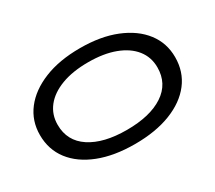

<svg xmlns="http://www.w3.org/2000/svg" viewBox="-120 -862 1240 1107"><g transform="rotate(-30 500.0 -308.0)"><path d="M500 11Q362 11 261 -28.5Q160 -68 105 -139.5Q50 -211 50 -308Q50 -402 105 -473.5Q160 -545 261 -586Q362 -627 500 -627Q638 -627 739 -586Q840 -545 895 -473.5Q950 -402 950 -308Q950 -211 895 -139.5Q840 -68 739 -28.5Q638 11 500 11ZM500 -83Q655 -83 743.5 -141.5Q832 -200 832 -308Q832 -376 792 -426.5Q752 -477 677.5 -505Q603 -533 500 -533Q397 -533 322.5 -505Q248 -477 208 -426.5Q168 -376 168 -308Q168 -200 257 -141.5Q346 -83 500 -83Z"/></g></svg>

Font: Inconsolata UltraExpanded SemiBold
Style: Regular
Weight: 600
Width: 9
Monospace: yes
Designer: Raph Levien, Cyreal, Brenton Simpson
Foundry: Raph Levien, Cyreal, Google
Version: Version 3.001; ttfautohint (v1.8.2.53-6de2)